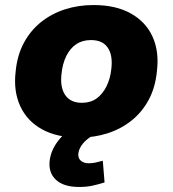

<svg xmlns="http://www.w3.org/2000/svg" viewBox="-20 -535 685 762"><path d="M294 11Q206 11 146.5 -22Q87 -55 60 -114.5Q33 -174 42 -250Q48 -315 74.5 -364.5Q101 -414 143 -447.5Q185 -481 238 -498Q291 -515 351 -515Q439 -515 498.5 -482Q558 -449 585 -390.5Q612 -332 603 -255Q597 -189 570.5 -139.5Q544 -90 502 -56.5Q460 -23 407 -6Q354 11 294 11ZM305 -127Q339 -127 363 -144Q387 -161 402.5 -192Q418 -223 422 -263Q428 -316 407.5 -346Q387 -376 341 -376Q307 -376 282.5 -359.5Q258 -343 243 -312.5Q228 -282 224 -241Q218 -188 239 -157.5Q260 -127 305 -127ZM294 207Q233 207 202.5 179Q172 151 177 104Q182 57 218 15Q254 -27 307 -49L354 0Q336 9 322 21.5Q308 34 300.5 47Q293 60 291 73Q289 93 301 103Q313 113 331 113Q347 113 359.5 110Q372 107 388 103L395 189Q366 198 344 202.5Q322 207 294 207Z"/></svg>

Font: Nunito Sans 8pt Black
Style: Italic
Weight: 900
Italic angle: -9°
Version: Version 3.101;gftools[0.9.27]